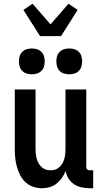

<svg xmlns="http://www.w3.org/2000/svg" viewBox="-20 -998 540 1026"><path d="M204 8Q180 8 157 0Q134 -8 116.5 -24Q99 -40 88 -61.5Q77 -83 70.5 -106Q64 -129 61.5 -152.5Q59 -176 59 -200V-520H170V-200Q170 -187 171.5 -174Q173 -161 176.5 -148.5Q180 -136 186.5 -125Q193 -114 202.5 -105Q212 -96 224.5 -92Q237 -88 250 -88Q263 -88 275.5 -92Q288 -96 297.5 -105Q307 -114 313.5 -125Q320 -136 323.5 -148.5Q327 -161 328.5 -174Q330 -187 330 -200V-520H441V-108Q441 -104 442 -100Q443 -96 446 -93Q449 -90 453 -89Q457 -88 461 -88H478V8H461Q439 8 417 3.5Q395 -1 376.5 -13Q358 -25 346 -44Q334 -63 331 -85Q323 -65 311 -47.5Q299 -30 282.5 -17Q266 -4 245.5 2Q225 8 204 8ZM350 -601Q336 -601 322.5 -605Q309 -609 299 -619Q289 -629 285 -642.5Q281 -656 281 -670Q281 -684 285 -697.5Q289 -711 299 -721Q309 -731 322.5 -735Q336 -739 350 -739Q364 -739 377.5 -735Q391 -731 401 -721Q411 -711 415 -697.5Q419 -684 419 -670Q419 -656 415 -642.5Q411 -629 401 -619Q391 -609 377.5 -605Q364 -601 350 -601ZM150 -601Q136 -601 122.5 -605Q109 -609 99 -619Q89 -629 85 -642.5Q81 -656 81 -670Q81 -684 85 -697.5Q89 -711 99 -721Q109 -731 122.5 -735Q136 -739 150 -739Q164 -739 177.5 -735Q191 -731 201 -721Q211 -711 215 -697.5Q219 -684 219 -670Q219 -656 215 -642.5Q211 -629 201 -619Q191 -609 177.5 -605Q164 -601 150 -601ZM194 -805 105 -945 154 -978 250 -868 346 -978 395 -945 306 -805Z"/></svg>

Font: Iosevka Algr
Style: Bold
Weight: 700
Monospace: yes
Designer: Belleve Invis
Foundry: Belleve Invis
Version: Version 26.0.2; ttfautohint (v1.8.3)